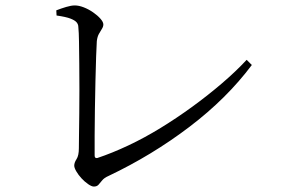

<svg xmlns="http://www.w3.org/2000/svg" viewBox="-20 -696 1040 706"><path d="M325 -10Q317 -10 304 -19Q291 -28 279.5 -40.5Q268 -53 260.5 -66Q253 -79 253 -87Q253 -98 261.5 -111Q270 -124 270 -151Q270 -166 270.5 -199.5Q271 -233 271.5 -277Q272 -321 272 -368.5Q272 -416 271.5 -461.5Q271 -507 270.5 -542.5Q270 -578 268 -597Q268 -606 262 -613.5Q256 -621 239.5 -627.5Q223 -634 188 -639L187 -658Q205 -665 223.5 -670.5Q242 -676 255 -676Q270 -676 288 -669Q306 -662 322.5 -650.5Q339 -639 349.5 -627Q360 -615 360 -606Q360 -598 354.5 -589.5Q349 -581 343.5 -571Q338 -561 336 -545Q335 -528 333.5 -489Q332 -450 331 -399.5Q330 -349 329 -296Q328 -243 328 -197.5Q328 -152 328 -124Q328 -113 338 -115Q392 -133 451.5 -161Q511 -189 570.5 -225.5Q630 -262 687 -303.5Q744 -345 795.5 -389Q847 -433 887 -476L906 -457Q814 -334 676.5 -229.5Q539 -125 379 -49Q363 -42 355.5 -32.5Q348 -23 342 -16.5Q336 -10 325 -10Z"/></svg>

Font: Noto Serif JP
Style: Regular
Weight: 400
Designer: Ryoko NISHIZUKA  (kana & ideographs); Frank Grießhammer (Latin, Greek & Cyrillic); Wenlong ZHANG  (bopomofo); Sandoll Co
Foundry: Adobe
Version: Version 2.003-H1;hotconv 1.1.1;makeotfexe 2.6.0